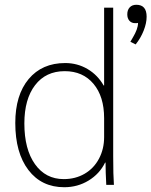

<svg xmlns="http://www.w3.org/2000/svg" viewBox="-20 -774 634 804"><path d="M44 -259Q44 -376 100 -443Q156 -510 253 -510Q304 -510 346.5 -485Q389 -460 414 -416H416V-742H454V-120Q454 -39 457 0H425Q422 -54 422 -93H420Q397 -46 351 -18Q305 10 249 10Q154 10 99 -62Q44 -134 44 -259ZM416 -200V-279Q416 -370 371.5 -423Q327 -476 251 -476Q172 -476 127 -417.5Q82 -359 82 -257Q82 -149 126.5 -86.5Q171 -24 247 -24Q296 -24 334.5 -46.5Q373 -69 394.5 -109.5Q416 -150 416 -200ZM594 -704Q594 -677 581.5 -645.5Q569 -614 548 -588L526 -599Q528 -603 537.5 -619Q547 -635 552.5 -650Q558 -665 558 -678Q555 -677 546 -677Q531 -677 522 -687Q513 -697 513 -714Q513 -732 523 -743Q533 -754 551 -754Q594 -754 594 -704Z"/></svg>

Font: Sarabun Thin
Style: Regular
Weight: 250
Designer: Suppakit Chalermlarp | Katatrad Co.,Ltd.
Foundry: Cadson Demak Co.,Ltd.
Version: Version 1.000; ttfautohint (v1.6)